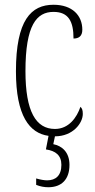

<svg xmlns="http://www.w3.org/2000/svg" viewBox="-20 -563 398 807"><path d="M183 224C239 224 272 191 272 130C272 76 240 50 204 43L211 10C287 10 328 -46 328 -84C328 -100 325 -108 318 -114C303 -69 269 -21 211 -21C131 -21 87 -94 87 -264C87 -458 134 -513 205 -513C268 -513 289 -473 289 -401C311 -401 326 -411 326 -438C326 -498 284 -543 205 -543C111 -543 47 -479 47 -263C47 -76 104 -3 184 8L173 65C214 71 238 90 238 130C238 175 214 195 178 195C166 195 149 192 132 187V214C149 221 167 224 183 224Z"/></svg>

Font: Noto Serif Georgian ExtraCondensed ExtraLight
Style: Regular
Weight: 200
Width: 2
Designer: Monotype Design Team, Akaki Razmadze
Foundry: Google LLC
Version: Version 2.003